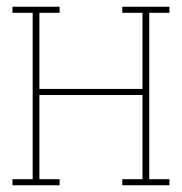

<svg xmlns="http://www.w3.org/2000/svg" viewBox="-20 -550 540 570"><path d="M17 0V-18H77V-512H17V-530H157V-512H97V-286H403V-512H343V-530H483V-512H423V-18H483V0H343V-18H403V-268H97V-18H157V0Z"/></svg>

Font: Iosevka Slab Thin
Style: Regular
Weight: 100
Monospace: yes
Designer: Belleve Invis
Foundry: Belleve Invis
Version: Version 11.1.0; ttfautohint (v1.8.3)